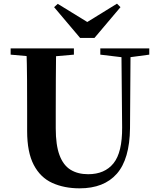

<svg xmlns="http://www.w3.org/2000/svg" viewBox="-20 -1008 863 1047"><path d="M295 -987 495 -864H417L618 -988L637 -969L495 -801H417L275 -969ZM414 19Q330 19 265 -10.5Q200 -40 164 -109Q128 -178 128 -293V-403Q128 -488 127.5 -573.5Q127 -659 124 -744H286Q285 -659 284.5 -574Q284 -489 284 -403V-308Q284 -217 304.5 -162Q325 -107 364.5 -82.5Q404 -58 461 -58Q551 -58 599 -117.5Q647 -177 646 -314L642 -744H692L689 -309Q687 -140 617 -60.5Q547 19 414 19ZM38 -710V-744H383V-710L223 -696H195ZM527 -710V-744H794V-710L682 -695H652Z"/></svg>

Font: Noto Serif TC ExtraBold
Style: Regular
Weight: 800
Designer: Ryoko NISHIZUKA 西塚涼子 (kana & ideographs); Frank Grießhammer (Latin, Greek & Cyrillic); Wenlong ZHANG 张文龙 (bopomofo); San
Foundry: Adobe
Version: Version 2.002-H1;hotconv 1.1.0;makeotfexe 2.6.0